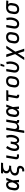

<svg xmlns="http://www.w3.org/2000/svg" viewBox="3400 -4196 1011 7852"><g transform="rotate(-90 3906.0 -270.5)"><path d="M220 8Q190 8 162 1.5Q134 -5 111 -21Q88 -37 73 -61Q58 -85 51.5 -113Q45 -141 45.5 -171Q46 -201 51 -231L68 -331Q72 -357 80 -382Q88 -407 102.5 -430.5Q117 -454 137 -473.5Q157 -493 181.5 -505.5Q206 -518 232.5 -523Q259 -528 284 -528Q310 -528 334 -519.5Q358 -511 375.5 -494Q393 -477 405 -455.5Q417 -434 425 -411Q433 -438 442.5 -465.5Q452 -493 462 -520H559Q532 -453 506.5 -385.5Q481 -318 454 -252Q460 -189 464.5 -126Q469 -63 475 0H378Q378 -24 377.5 -48.5Q377 -73 377 -98Q363 -77 347 -57.5Q331 -38 311 -23Q291 -8 267 0Q243 8 220 8ZM220 -76Q240 -76 260 -87Q280 -98 294 -114.5Q308 -131 319.5 -149.5Q331 -168 340 -187Q349 -206 357 -225.5Q365 -245 374 -265Q372 -284 370 -302.5Q368 -321 365 -339Q362 -357 357 -375Q352 -393 343 -408Q334 -423 318.5 -433.5Q303 -444 284 -444Q269 -444 253.5 -440Q238 -436 224 -427Q210 -418 199.5 -405Q189 -392 181.5 -377.5Q174 -363 169.5 -348Q165 -333 162 -317L146 -217Q143 -201 142 -185Q141 -169 143 -153.5Q145 -138 150 -123.5Q155 -109 165 -98Q175 -87 189.5 -81.5Q204 -76 220 -76Z M822 215V131H872Q886 131 899.5 127.5Q913 124 924 114.5Q935 105 942 92Q949 79 951 66Q953 50 948 36.5Q943 23 931.5 15Q920 7 905.5 4Q891 1 875.5 0.5Q860 0 845 -0.5Q830 -1 815 -2.5Q800 -4 786 -7.5Q772 -11 758.5 -15.5Q745 -20 732 -27Q719 -34 708 -42.5Q697 -51 688 -61.5Q679 -72 672 -84Q665 -96 660.5 -110Q656 -124 654.5 -138.5Q653 -153 653.5 -168Q654 -183 656 -198Q660 -219 668.5 -240.5Q677 -262 692 -279.5Q707 -297 726 -311Q745 -325 765 -335.5Q785 -346 806.5 -353.5Q828 -361 849 -366Q823 -377 800.5 -393.5Q778 -410 762.5 -433.5Q747 -457 743 -486Q739 -515 744 -545Q747 -562 753.5 -578.5Q760 -595 772.5 -608.5Q785 -622 800 -632.5Q815 -643 831 -651H736L750 -735H1180L1166 -651H1065Q1049 -651 1032 -650Q1015 -649 998 -647Q981 -645 964.5 -641Q948 -637 931.5 -631Q915 -625 899 -616Q883 -607 870 -594.5Q857 -582 849 -566Q841 -550 838 -533Q834 -511 839 -490Q844 -469 858 -453.5Q872 -438 891 -428.5Q910 -419 930.5 -413.5Q951 -408 973.5 -406Q996 -404 1018 -404H1061L1047 -320H1004Q986 -320 967 -319Q948 -318 929.5 -315.5Q911 -313 892 -308.5Q873 -304 854.5 -297Q836 -290 818.5 -279.5Q801 -269 787 -255Q773 -241 764 -223Q755 -205 752 -187Q749 -170 751.5 -154Q754 -138 763 -125.5Q772 -113 785.5 -104.5Q799 -96 814 -91.5Q829 -87 846 -85.5Q863 -84 879 -84Q903 -84 925.5 -81.5Q948 -79 968 -71.5Q988 -64 1006 -51.5Q1024 -39 1035 -21Q1046 -3 1049 19.5Q1052 42 1048 66Q1044 86 1037.5 106Q1031 126 1018.5 143.5Q1006 161 989 175.5Q972 190 952.5 199Q933 208 912.5 211.5Q892 215 872 215Z M1516 0H1443Q1423 0 1404 -3.5Q1385 -7 1368.5 -15.5Q1352 -24 1340 -38.5Q1328 -53 1322 -70.5Q1316 -88 1316.5 -108Q1317 -128 1320 -147L1382 -520H1478L1414 -134Q1412 -125 1412 -116Q1412 -107 1415.5 -99.5Q1419 -92 1426.5 -88Q1434 -84 1443 -84H1516Z M1805 8Q1776 8 1749 -1.5Q1722 -11 1703 -31Q1684 -51 1673.5 -77Q1663 -103 1659 -131.5Q1655 -160 1656 -189.5Q1657 -219 1662 -249Q1674 -321 1704.5 -392Q1735 -463 1779 -528L1860 -482Q1822 -425 1794.5 -362.5Q1767 -300 1757 -237Q1754 -220 1753 -203Q1752 -186 1752.5 -169.5Q1753 -153 1756 -137Q1759 -121 1766.5 -107Q1774 -93 1787.5 -84.5Q1801 -76 1818 -76Q1836 -76 1854.5 -87Q1873 -98 1885 -114Q1897 -130 1905.5 -148Q1914 -166 1920.5 -184.5Q1927 -203 1931.5 -222Q1936 -241 1939 -260L1952 -338H2048L2035 -260Q2032 -246 2030.5 -232Q2029 -218 2028 -204Q2027 -190 2028 -176Q2029 -162 2030.5 -149Q2032 -136 2036 -123Q2040 -110 2047 -99Q2054 -88 2066 -82Q2078 -76 2092 -76Q2111 -76 2128.5 -87.5Q2146 -99 2158 -115Q2170 -131 2178.5 -149Q2187 -167 2193.5 -185.5Q2200 -204 2205 -223Q2210 -242 2213 -261Q2223 -323 2217 -384Q2211 -445 2193 -501L2283 -528Q2305 -463 2312.5 -391.5Q2320 -320 2308 -247Q2303 -219 2295 -191Q2287 -163 2276 -136Q2265 -109 2249 -83Q2233 -57 2211 -36Q2189 -15 2160.5 -3.5Q2132 8 2104 8Q2078 8 2053.5 1Q2029 -6 2010.5 -21.5Q1992 -37 1980.5 -59Q1969 -81 1963 -105Q1951 -82 1935 -61Q1919 -40 1899 -24Q1879 -8 1854 0Q1829 8 1805 8Z M2393 215 2515 -520H2612L2562 -217Q2559 -200 2558 -182.5Q2557 -165 2561 -149Q2565 -133 2572.5 -118.5Q2580 -104 2593 -94Q2606 -84 2622 -80Q2638 -76 2655 -76Q2679 -76 2703.5 -83Q2728 -90 2747.5 -106Q2767 -122 2778.5 -145Q2790 -168 2793 -192L2848 -520H2945L2877 -111Q2876 -104 2877 -97Q2878 -90 2882 -85Q2886 -80 2892.5 -78Q2899 -76 2906 -76H2924V8H2892Q2870 8 2849.5 3.5Q2829 -1 2812.5 -12.5Q2796 -24 2787 -43Q2778 -62 2777 -83Q2765 -62 2747.5 -44Q2730 -26 2708.5 -14Q2687 -2 2663.5 3Q2640 8 2617 8Q2592 8 2568 2.5Q2544 -3 2525 -16Q2522 15 2517.5 46Q2513 77 2508 108L2490 215Z M3220 8Q3190 8 3162 1.5Q3134 -5 3111 -21Q3088 -37 3073 -61Q3058 -85 3051.5 -113Q3045 -141 3045.5 -171Q3046 -201 3051 -231L3068 -331Q3072 -357 3080 -382Q3088 -407 3102.5 -430.5Q3117 -454 3137 -473.5Q3157 -493 3181.5 -505.5Q3206 -518 3232.5 -523Q3259 -528 3284 -528Q3310 -528 3334 -519.5Q3358 -511 3375.5 -494Q3393 -477 3405 -455.5Q3417 -434 3425 -411Q3433 -438 3442.5 -465.5Q3452 -493 3462 -520H3559Q3532 -453 3506.5 -385.5Q3481 -318 3454 -252Q3460 -189 3464.5 -126Q3469 -63 3475 0H3378Q3378 -24 3377.5 -48.5Q3377 -73 3377 -98Q3363 -77 3347 -57.5Q3331 -38 3311 -23Q3291 -8 3267 0Q3243 8 3220 8ZM3220 -76Q3240 -76 3260 -87Q3280 -98 3294 -114.5Q3308 -131 3319.5 -149.5Q3331 -168 3340 -187Q3349 -206 3357 -225.5Q3365 -245 3374 -265Q3372 -284 3370 -302.5Q3368 -321 3365 -339Q3362 -357 3357 -375Q3352 -393 3343 -408Q3334 -423 3318.5 -433.5Q3303 -444 3284 -444Q3269 -444 3253.5 -440Q3238 -436 3224 -427Q3210 -418 3199.5 -405Q3189 -392 3181.5 -377.5Q3174 -363 3169.5 -348Q3165 -333 3162 -317L3146 -217Q3143 -201 3142 -185Q3141 -169 3143 -153.5Q3145 -138 3150 -123.5Q3155 -109 3165 -98Q3175 -87 3189.5 -81.5Q3204 -76 3220 -76Z M3958 8H3926Q3909 8 3892.5 5.5Q3876 3 3861.5 -3.5Q3847 -10 3836 -21Q3825 -32 3819 -46.5Q3813 -61 3812 -77.5Q3811 -94 3814 -111L3868 -436H3701L3715 -520H4145L4131 -436H3964L3910 -111Q3909 -104 3910.5 -97Q3912 -90 3916 -85Q3920 -80 3926.5 -78Q3933 -76 3940 -76H3958Z M4455 8Q4423 8 4392.5 2.5Q4362 -3 4336 -18Q4310 -33 4291.5 -56Q4273 -79 4263.5 -107.5Q4254 -136 4254 -167.5Q4254 -199 4259 -231L4276 -331Q4280 -358 4290 -385Q4300 -412 4317.5 -436Q4335 -460 4358.5 -478.5Q4382 -497 4409 -508.5Q4436 -520 4463.5 -524Q4491 -528 4518 -528Q4550 -528 4580.5 -522.5Q4611 -517 4637 -502Q4663 -487 4682 -464Q4701 -441 4710 -412.5Q4719 -384 4719.5 -352.5Q4720 -321 4715 -289L4698 -189Q4694 -162 4684 -135Q4674 -108 4656.5 -84Q4639 -60 4615.5 -41.5Q4592 -23 4565 -11.5Q4538 0 4510 4Q4482 8 4455 8ZM4455 -76Q4472 -76 4489.5 -79Q4507 -82 4523.5 -89.5Q4540 -97 4554.5 -109Q4569 -121 4579 -136.5Q4589 -152 4595 -169Q4601 -186 4603 -203L4620 -303Q4623 -321 4623.5 -338.5Q4624 -356 4619.5 -372.5Q4615 -389 4606.5 -403Q4598 -417 4584 -426.5Q4570 -436 4553 -440Q4536 -444 4518 -444Q4501 -444 4483.5 -441Q4466 -438 4450 -430.5Q4434 -423 4419.5 -411Q4405 -399 4395 -383.5Q4385 -368 4379 -351Q4373 -334 4370 -317L4354 -217Q4351 -199 4350.5 -181.5Q4350 -164 4354 -147.5Q4358 -131 4367 -117Q4376 -103 4390 -93.5Q4404 -84 4420.5 -80Q4437 -76 4455 -76Z M5059 8Q5027 8 4996.5 2Q4966 -4 4941 -18.5Q4916 -33 4898 -56.5Q4880 -80 4871 -108.5Q4862 -137 4862 -168Q4862 -199 4867 -231L4915 -520H5012L4962 -217Q4959 -200 4958.5 -182.5Q4958 -165 4961.5 -148.5Q4965 -132 4973.5 -117.5Q4982 -103 4995 -93.5Q5008 -84 5024.5 -80Q5041 -76 5059 -76Q5081 -76 5103.5 -86Q5126 -96 5142.5 -113.5Q5159 -131 5171 -152Q5183 -173 5191.5 -194.5Q5200 -216 5206.5 -238.5Q5213 -261 5217 -283Q5226 -339 5222.5 -394.5Q5219 -450 5206 -502L5299 -522Q5314 -463 5318 -399Q5322 -335 5311 -270Q5306 -237 5296 -205Q5286 -173 5271.5 -142Q5257 -111 5235.5 -82.5Q5214 -54 5186 -33Q5158 -12 5124.5 -2Q5091 8 5059 8ZM5099 -600 5137 -756H5229L5173 -600Z M5841 215H5733L5653 -47L5483 215H5375L5619 -158L5497 -520H5605L5684 -258L5855 -520H5963L5719 -147Z M6255 8Q6223 8 6192.5 2.5Q6162 -3 6136 -18Q6110 -33 6091.5 -56Q6073 -79 6063.5 -107.5Q6054 -136 6054 -167.5Q6054 -199 6059 -231L6076 -331Q6080 -358 6090 -385Q6100 -412 6117.5 -436Q6135 -460 6158.5 -478.5Q6182 -497 6209 -508.5Q6236 -520 6263.5 -524Q6291 -528 6318 -528Q6350 -528 6380.5 -522.5Q6411 -517 6437 -502Q6463 -487 6482 -464Q6501 -441 6510 -412.5Q6519 -384 6519.5 -352.5Q6520 -321 6515 -289L6498 -189Q6494 -162 6484 -135Q6474 -108 6456.5 -84Q6439 -60 6415.5 -41.5Q6392 -23 6365 -11.5Q6338 0 6310 4Q6282 8 6255 8ZM6255 -76Q6272 -76 6289.5 -79Q6307 -82 6323.5 -89.5Q6340 -97 6354.5 -109Q6369 -121 6379 -136.5Q6389 -152 6395 -169Q6401 -186 6403 -203L6420 -303Q6423 -321 6423.5 -338.5Q6424 -356 6419.5 -372.5Q6415 -389 6406.5 -403Q6398 -417 6384 -426.5Q6370 -436 6353 -440Q6336 -444 6318 -444Q6301 -444 6283.5 -441Q6266 -438 6250 -430.5Q6234 -423 6219.5 -411Q6205 -399 6195 -383.5Q6185 -368 6179 -351Q6173 -334 6170 -317L6154 -217Q6151 -199 6150.5 -181.5Q6150 -164 6154 -147.5Q6158 -131 6167 -117Q6176 -103 6190 -93.5Q6204 -84 6220.5 -80Q6237 -76 6255 -76Z M6859 8Q6827 8 6796.5 2Q6766 -4 6741 -18.5Q6716 -33 6698 -56.5Q6680 -80 6671 -108.5Q6662 -137 6662 -168Q6662 -199 6667 -231L6715 -520H6812L6762 -217Q6759 -200 6758.5 -182.5Q6758 -165 6761.5 -148.5Q6765 -132 6773.5 -117.5Q6782 -103 6795 -93.5Q6808 -84 6824.5 -80Q6841 -76 6859 -76Q6881 -76 6903.5 -86Q6926 -96 6942.5 -113.5Q6959 -131 6971 -152Q6983 -173 6991.5 -194.5Q7000 -216 7006.5 -238.5Q7013 -261 7017 -283Q7026 -339 7022.5 -394.5Q7019 -450 7006 -502L7099 -522Q7114 -463 7118 -399Q7122 -335 7111 -270Q7106 -237 7096 -205Q7086 -173 7071.5 -142Q7057 -111 7035.5 -82.5Q7014 -54 6986 -33Q6958 -12 6924.5 -2Q6891 8 6859 8Z M7451 8Q7420 8 7389.5 2Q7359 -4 7333.5 -18.5Q7308 -33 7290 -56.5Q7272 -80 7263 -108.5Q7254 -137 7254 -168Q7254 -199 7259 -231L7276 -331Q7280 -358 7290 -384Q7300 -410 7316.5 -433.5Q7333 -457 7356.5 -475Q7380 -493 7406 -504.5Q7432 -516 7459.5 -522Q7487 -528 7513 -528H7531L7812 -520L7798 -436L7663 -440Q7677 -427 7688 -410Q7699 -393 7704.5 -373.5Q7710 -354 7710 -332.5Q7710 -311 7707 -289L7690 -189Q7686 -162 7676 -135.5Q7666 -109 7649.5 -85Q7633 -61 7610 -42.5Q7587 -24 7560.5 -12.5Q7534 -1 7506 3.5Q7478 8 7451 8ZM7451 -76Q7468 -76 7485 -79Q7502 -82 7518.5 -90Q7535 -98 7548.5 -110Q7562 -122 7571.5 -137.5Q7581 -153 7587 -169.5Q7593 -186 7595 -203L7612 -303Q7616 -328 7615 -352.5Q7614 -377 7603.5 -398Q7593 -419 7572.5 -430.5Q7552 -442 7527 -444H7508Q7492 -444 7475.5 -440Q7459 -436 7443.5 -428Q7428 -420 7415 -407.5Q7402 -395 7392.5 -380.5Q7383 -366 7378 -350Q7373 -334 7370 -317L7354 -217Q7351 -200 7350.5 -182.5Q7350 -165 7354 -148.5Q7358 -132 7366 -117.5Q7374 -103 7387.5 -93.5Q7401 -84 7417.5 -80Q7434 -76 7451 -76Z"/></g></svg>

Font: Iosevka Aile Medium Oblique
Style: Regular
Weight: 500
Italic angle: -9°
Designer: Belleve Invis
Foundry: Belleve Invis
Version: Version 31.1.0; ttfautohint (v1.8.4)